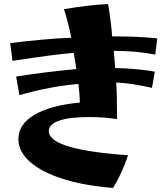

<svg xmlns="http://www.w3.org/2000/svg" viewBox="-20 -857 820 940"><path d="M70 -176Q70 -248 148 -294.5Q226 -341 371 -355Q371 -385 364 -446Q223 -434 75 -391L59 -482Q186 -503 354 -519L341 -598Q255 -592 41 -559L30 -646Q100 -655 188 -663Q276 -671 329 -672Q314 -749 293 -812Q423 -834 509 -837Q515 -805 521 -758Q527 -711 529 -679Q660 -679 750 -669L740 -590Q647 -608 537 -608L544 -524Q597 -523 650 -518Q703 -513 738 -506L724 -427Q621 -450 549 -453Q553 -393 553 -274Q488 -284 418 -284Q321 -284 270 -266.5Q219 -249 219 -215Q219 -124 607 -97Q574 0 533 63Q393 52 288.5 19Q184 -14 127 -64.5Q70 -115 70 -176Z"/></svg>

Font: Otomanopee
Style: Regular
Weight: 400
Designer: Das Ende der Wildnis
Foundry: Gutenberg Labo
Version: Version 3.000